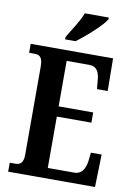

<svg xmlns="http://www.w3.org/2000/svg" viewBox="-100 -994 736 1056"><g transform="rotate(10 268.0 -465.5)"><path d="M204 -784V-771H262C317 -811 400 -886 420 -921V-931H286C270 -886 230 -829 204 -784ZM22 0H507L512 -182H452L447 -136C441 -92 423 -58 381 -58H233V-345H426V-402H233V-656H359C402 -656 417 -626 420 -578L424 -532H484L482 -714H22V-664H53C77 -664 98 -656 98 -601V-108C98 -65 82 -50 54 -50H22Z"/></g></svg>

Font: Noto Serif Devanagari ExtraCondensed
Style: Bold
Weight: 700
Width: 2
Designer: Universal Thirst, Indian Type Foundry and the Monotype Design Team
Foundry: Monotype Imaging Inc.
Version: Version 2.004